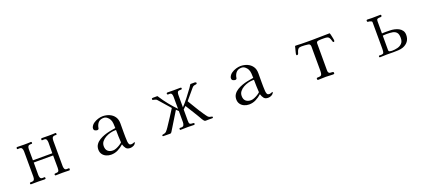

<svg xmlns="http://www.w3.org/2000/svg" viewBox="62 -1578 5876 2616"><g transform="rotate(-20 3000.0 -270.5)"><path d="M791 -16Q791 -7 788.5 -3Q786 1 777 1Q753 1 729.5 0Q706 -1 682 -1Q657 -1 633 0Q609 1 584 1Q572 1 572 -11Q572 -26 585 -26Q622 -26 632.5 -37.5Q643 -49 643 -85Q643 -131 642.5 -176Q642 -221 642 -266H361V-85Q361 -64 368.5 -45.5Q376 -27 402 -27Q409 -27 415.5 -27.5Q422 -28 429 -28Q434 -28 436.5 -24Q439 -20 439 -15Q439 -3 434 -1Q429 1 419 1Q397 1 375 0Q353 -1 330 -1Q305 -1 279 -0.5Q253 0 227 0Q215 0 215 -12Q215 -26 223.5 -27Q232 -28 242 -28Q272 -28 281 -43.5Q290 -59 290 -87Q290 -179 289.5 -271Q289 -363 289 -454Q289 -478 280 -496Q271 -514 244 -514Q238 -514 231.5 -513.5Q225 -513 219 -513Q212 -513 210.5 -516.5Q209 -520 209 -525Q209 -536 213 -539Q217 -542 227 -542Q250 -542 274 -541Q298 -540 321 -540Q343 -540 365.5 -540.5Q388 -541 410 -542Q412 -542 414.5 -542.5Q417 -543 419 -543Q425 -543 428 -538.5Q431 -534 431 -529Q431 -516 424.5 -515.5Q418 -515 410 -515Q379 -515 369.5 -500.5Q360 -486 360 -457Q360 -417 360.5 -377.5Q361 -338 361 -298H642Q642 -337 642.5 -376Q643 -415 643 -454Q643 -476 635.5 -494.5Q628 -513 602 -513Q595 -513 588.5 -512.5Q582 -512 575 -512Q568 -512 566.5 -515.5Q565 -519 565 -524Q565 -535 569 -538Q573 -541 583 -541Q606 -541 629 -540.5Q652 -540 674 -540Q697 -540 719.5 -540.5Q742 -541 764 -542Q766 -543 769 -543Q772 -543 774 -543Q780 -543 783 -538.5Q786 -534 786 -529Q786 -515 780 -515Q774 -515 764 -515Q731 -515 722 -499Q713 -483 713 -453Q713 -362 713.5 -269.5Q714 -177 714 -85Q714 -65 721.5 -46.5Q729 -28 754 -28Q761 -28 767.5 -28.5Q774 -29 781 -29Q788 -29 789.5 -25Q791 -21 791 -16Z M1572 -117Q1568 -162 1567.5 -207.5Q1567 -253 1566 -299H1551Q1520 -299 1482.5 -289.5Q1445 -280 1411 -261Q1377 -242 1355 -214Q1333 -186 1333 -148Q1333 -100 1360 -75.5Q1387 -51 1434 -51Q1456 -51 1482 -61.5Q1508 -72 1532.5 -87Q1557 -102 1572 -117ZM1748 -53Q1748 -49 1747 -47Q1737 -25 1713.5 -13.5Q1690 -2 1666 -2Q1624 -2 1605 -26Q1586 -50 1575 -87Q1537 -52 1490.5 -28.5Q1444 -5 1391 -5Q1354 -5 1321 -19.5Q1288 -34 1268 -62Q1248 -90 1248 -130Q1248 -172 1269.5 -203Q1291 -234 1325.5 -255Q1360 -276 1398.5 -289.5Q1437 -303 1471 -310Q1494 -315 1518 -319Q1542 -323 1566 -327Q1566 -355 1563 -392Q1560 -429 1547 -453Q1535 -476 1512.5 -494Q1490 -512 1463 -512Q1417 -512 1390.5 -488Q1364 -464 1353 -420Q1352 -415 1351.5 -409.5Q1351 -404 1349 -399Q1348 -393 1341.5 -388.5Q1335 -384 1329 -384Q1310 -384 1294 -393Q1278 -402 1278 -423Q1278 -435 1282 -444Q1295 -475 1324.5 -495.5Q1354 -516 1390 -527Q1426 -538 1456 -538Q1510 -538 1555 -518Q1600 -498 1626.5 -459.5Q1653 -421 1653 -363Q1653 -298 1652.5 -232Q1652 -166 1656 -100Q1658 -78 1665.5 -61.5Q1673 -45 1699 -45Q1711 -45 1726 -51.5Q1741 -58 1745 -58Q1748 -58 1748 -53Z M2866 -12Q2866 -2 2857 -1Q2845 0 2832 -0.5Q2819 -1 2807 -1Q2794 -1 2781.5 -0.5Q2769 0 2756 0Q2743 0 2732 -15Q2721 -30 2715 -39Q2705 -56 2695 -74.5Q2685 -93 2674 -110L2567 -283Q2557 -273 2547 -264.5Q2537 -256 2528 -246V-84Q2527 -46 2539.5 -36.5Q2552 -27 2587 -27Q2601 -27 2601 -16Q2601 -6 2597 -3Q2593 0 2584 0Q2563 0 2542 -1Q2521 -2 2501 -2Q2474 -2 2447.5 -1Q2421 0 2395 0Q2388 0 2386 -4Q2384 -8 2384 -14Q2384 -28 2395 -27.5Q2406 -27 2415 -27Q2441 -27 2450 -45.5Q2459 -64 2459 -86V-249Q2451 -257 2442.5 -264Q2434 -271 2427 -279L2320 -104Q2310 -88 2300.5 -72Q2291 -56 2280 -39Q2276 -32 2271 -23.5Q2266 -15 2260 -8Q2254 1 2242 1Q2217 1 2192.5 0.5Q2168 0 2143 0Q2133 0 2133 -11Q2133 -17 2135.5 -19Q2138 -21 2143 -22Q2159 -26 2171 -28.5Q2183 -31 2196 -43Q2207 -54 2216.5 -67Q2226 -80 2235 -93Q2274 -149 2310 -206.5Q2346 -264 2383 -321L2240 -484Q2229 -497 2220.5 -501Q2212 -505 2203 -506.5Q2194 -508 2179 -512Q2172 -514 2171 -517.5Q2170 -521 2170 -528Q2170 -536 2177.5 -538Q2185 -540 2192 -540H2250Q2255 -540 2258.5 -534.5Q2262 -529 2264 -525Q2305 -461 2355.5 -398Q2406 -335 2459 -281Q2458 -325 2458 -369Q2458 -413 2458 -457Q2458 -477 2451 -494.5Q2444 -512 2420 -512Q2416 -512 2411.5 -511.5Q2407 -511 2402 -511Q2395 -511 2390 -514Q2385 -517 2385 -525Q2385 -540 2401 -540Q2421 -540 2441 -539.5Q2461 -539 2482 -539Q2508 -539 2534.5 -539.5Q2561 -540 2588 -540Q2601 -540 2601 -528Q2601 -513 2588 -513Q2575 -513 2564 -512Q2539 -511 2533 -491.5Q2527 -472 2528 -452V-277Q2575 -327 2617.5 -382Q2660 -437 2700 -492Q2706 -501 2712 -510Q2718 -519 2724 -529Q2726 -532 2729 -536.5Q2732 -541 2736 -541H2796Q2803 -541 2810 -537Q2817 -533 2817 -525Q2817 -514 2805 -511Q2783 -507 2772 -505Q2761 -503 2744 -484L2617 -333Q2653 -275 2688 -215.5Q2723 -156 2762 -100Q2772 -87 2781 -73Q2790 -59 2801 -47Q2814 -34 2826 -30.5Q2838 -27 2855 -24Q2861 -23 2863.5 -21Q2866 -19 2866 -12Z M3572 -117Q3568 -162 3567.5 -207.5Q3567 -253 3566 -299H3551Q3520 -299 3482.5 -289.5Q3445 -280 3411 -261Q3377 -242 3355 -214Q3333 -186 3333 -148Q3333 -100 3360 -75.5Q3387 -51 3434 -51Q3456 -51 3482 -61.5Q3508 -72 3532.5 -87Q3557 -102 3572 -117ZM3748 -53Q3748 -49 3747 -47Q3737 -25 3713.5 -13.5Q3690 -2 3666 -2Q3624 -2 3605 -26Q3586 -50 3575 -87Q3537 -52 3490.5 -28.5Q3444 -5 3391 -5Q3354 -5 3321 -19.5Q3288 -34 3268 -62Q3248 -90 3248 -130Q3248 -172 3269.5 -203Q3291 -234 3325.5 -255Q3360 -276 3398.5 -289.5Q3437 -303 3471 -310Q3494 -315 3518 -319Q3542 -323 3566 -327Q3566 -355 3563 -392Q3560 -429 3547 -453Q3535 -476 3512.5 -494Q3490 -512 3463 -512Q3417 -512 3390.5 -488Q3364 -464 3353 -420Q3352 -415 3351.5 -409.5Q3351 -404 3349 -399Q3348 -393 3341.5 -388.5Q3335 -384 3329 -384Q3310 -384 3294 -393Q3278 -402 3278 -423Q3278 -435 3282 -444Q3295 -475 3324.5 -495.5Q3354 -516 3390 -527Q3426 -538 3456 -538Q3510 -538 3555 -518Q3600 -498 3626.5 -459.5Q3653 -421 3653 -363Q3653 -298 3652.5 -232Q3652 -166 3656 -100Q3658 -78 3665.5 -61.5Q3673 -45 3699 -45Q3711 -45 3726 -51.5Q3741 -58 3745 -58Q3748 -58 3748 -53Z M4777 -431Q4777 -425 4774.5 -418.5Q4772 -412 4764 -412Q4755 -412 4753 -417.5Q4751 -423 4749 -430Q4740 -462 4730.5 -478Q4721 -494 4704 -499Q4687 -504 4655 -504Q4637 -504 4619 -504Q4601 -504 4584 -502Q4569 -501 4557 -495Q4545 -489 4545 -471V-80Q4545 -56 4553 -46Q4561 -36 4573 -34Q4585 -32 4596.5 -32.5Q4608 -33 4616 -30Q4624 -27 4624 -14Q4624 -2 4619 0Q4614 2 4603 2Q4578 2 4552.5 0Q4527 -2 4501 -2Q4473 -2 4445.5 -0.5Q4418 1 4390 1Q4376 1 4376 -15Q4376 -29 4383 -30.5Q4390 -32 4400 -32Q4440 -32 4449 -49Q4458 -66 4458 -100V-139Q4458 -207 4457.5 -274.5Q4457 -342 4457 -409Q4457 -423 4457.5 -436Q4458 -449 4457 -462Q4454 -494 4426 -498Q4401 -502 4376.5 -503.5Q4352 -505 4327 -505Q4296 -505 4282.5 -491Q4269 -477 4263.5 -459Q4258 -441 4253 -427Q4248 -413 4234 -413Q4227 -413 4225 -418Q4223 -423 4223 -429Q4223 -432 4226 -446.5Q4229 -461 4234 -479Q4239 -497 4243 -513Q4247 -529 4248 -535Q4250 -540 4252.5 -541Q4255 -542 4260 -542Q4280 -542 4299.5 -541Q4319 -540 4338 -539Q4380 -538 4422.5 -538Q4465 -538 4507 -538Q4568 -538 4628 -540Q4688 -542 4749 -542Q4751 -542 4753 -540Q4755 -538 4759 -522.5Q4763 -507 4767 -487.5Q4771 -468 4774 -452Q4777 -436 4777 -431Z M5641 -152Q5641 -207 5619.5 -231Q5598 -255 5562 -261Q5526 -267 5481 -267Q5466 -267 5451 -266Q5436 -265 5421 -264V-54Q5421 -35 5438 -31Q5455 -27 5469 -27Q5511 -27 5550.5 -37Q5590 -47 5615.5 -74Q5641 -101 5641 -152ZM5725 -165Q5725 -110 5698 -73Q5671 -36 5621 -17Q5590 -6 5552.5 -4Q5515 -2 5482 -2Q5458 -2 5434.5 -2.5Q5411 -3 5387 -3Q5362 -3 5337 -1.5Q5312 0 5286 0Q5279 0 5277 -5Q5275 -10 5275 -15Q5275 -26 5288 -26Q5292 -26 5296 -25.5Q5300 -25 5304 -25Q5327 -25 5338.5 -31.5Q5350 -38 5352 -63Q5354 -79 5354 -95Q5354 -111 5354 -126Q5354 -215 5353.5 -305Q5353 -395 5353 -484Q5353 -494 5342.5 -499.5Q5332 -505 5319 -507.5Q5306 -510 5298 -510Q5290 -510 5287 -515Q5284 -520 5284 -527Q5284 -542 5300 -542Q5317 -542 5333.5 -541Q5350 -540 5366 -540Q5396 -540 5426.5 -541Q5457 -542 5487 -542Q5492 -542 5495 -536.5Q5498 -531 5498 -527Q5498 -517 5487 -512Q5483 -511 5477.5 -511Q5472 -511 5467 -511Q5448 -511 5434.5 -505Q5421 -499 5421 -476V-296Q5436 -297 5451 -297.5Q5466 -298 5481 -298L5535 -297Q5566 -297 5599.5 -290Q5633 -283 5661.5 -268Q5690 -253 5707.5 -227.5Q5725 -202 5725 -165Z"/></g></svg>

Font: Kaisei Tokumin
Style: Regular
Weight: 400
Designer: Font-Kai, 金井和夫
Foundry: KAZUO KANAI
Version: Version 5.003